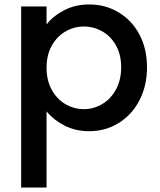

<svg xmlns="http://www.w3.org/2000/svg" viewBox="-20 -580 718 862"><path d="M189 -470Q218 -508 268 -534Q318 -560 381 -560Q453 -560 512.5 -524.5Q572 -489 606 -425Q640 -361 640 -278Q640 -195 606 -129.5Q572 -64 512.5 -27.5Q453 9 381 9Q318 9 269 -16.5Q220 -42 189 -80V262H75V-551H189ZM356 -461Q313 -461 274.5 -439Q236 -417 212.5 -375Q189 -333 189 -276Q189 -219 212.5 -176.5Q236 -134 274.5 -112Q313 -90 356 -90Q400 -90 438.5 -112.5Q477 -135 500.5 -178Q524 -221 524 -278Q524 -335 500.5 -376.5Q477 -418 438.5 -439.5Q400 -461 356 -461Z"/></svg>

Font: Poppins-tnum Medium
Style: Regular
Weight: 500
Designer: Ninad Kale (Devanagari), Jonny Pinhorn (Latin)
Foundry: Indian Type Foundry
Version: Version 4.004